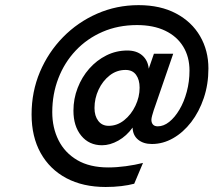

<svg xmlns="http://www.w3.org/2000/svg" viewBox="-20 -734 852 766"><path d="M401.5 12Q311 12 244.8 -23.2Q178.5 -58.5 142.2 -123.5Q106 -188.5 106 -277.5Q106 -368 139.2 -446.8Q172.5 -525.5 231.2 -585.5Q290 -645.5 367.5 -679.5Q445 -713.5 533 -713.5Q620 -713.5 682.5 -680.2Q745 -647 778.2 -589.8Q811.5 -532.5 811.5 -461Q811.5 -397.5 793 -342.8Q774.5 -288 742.8 -246.8Q711 -205.5 670.5 -182.5Q630 -159.5 586 -159.5Q552 -159.5 531 -176.8Q510 -194 509 -225Q485 -191.5 452 -173Q419 -154.5 387 -154.5Q335.5 -154.5 304.2 -192.5Q273 -230.5 273 -292.5Q273 -340 289.8 -383.2Q306.5 -426.5 336 -460Q365.5 -493.5 404.5 -513Q443.5 -532.5 488 -532.5Q525 -532.5 547.5 -513Q570 -493.5 573.5 -460L594 -519.5H671L599.5 -312Q597 -305.5 593.5 -294.8Q590 -284 587 -273Q584 -262 584 -256Q584 -244.5 590.2 -237.2Q596.5 -230 609.5 -230Q633 -230 655.2 -247.8Q677.5 -265.5 696 -296.8Q714.5 -328 725.2 -368.2Q736 -408.5 736 -452.5Q736 -507 711 -548Q686 -589 639 -611.5Q592 -634 526.5 -634Q451.5 -634 389.2 -607Q327 -580 282 -532.2Q237 -484.5 212.8 -421.5Q188.5 -358.5 188.5 -286.5Q188.5 -224.5 213.5 -174.5Q238.5 -124.5 288.2 -95.2Q338 -66 412 -66Q445.5 -66 482.2 -71Q519 -76 550.5 -84L515.5 -1Q493 5 463.8 8.5Q434.5 12 401.5 12ZM413.5 -232Q447.5 -232 475.5 -254.5Q503.5 -277 520.2 -312Q537 -347 537 -384Q537 -416 522.8 -435.5Q508.5 -455 481 -455Q445.5 -455 417.5 -433Q389.5 -411 373.2 -376.2Q357 -341.5 357 -303Q357 -271.5 372 -251.8Q387 -232 413.5 -232Z"/></svg>

Font: Overpass Medium
Style: Italic
Weight: 500
Italic angle: -10°
Designer: Delve Withrington, Dave Bailey, Thomas Jockin
Foundry: Delve Fonts LLC
Version: Version 4.000